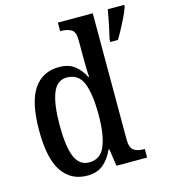

<svg xmlns="http://www.w3.org/2000/svg" viewBox="-114 -850 838 951"><g transform="rotate(-15 305.5 -375.0)"><path d="M217 10Q134 10 88.5 -56.5Q43 -123 43 -267Q43 -412 88.5 -479Q134 -546 219 -546Q268 -546 298 -522.5Q328 -499 347 -461H351Q349 -485 348.5 -513.5Q348 -542 348 -569V-649Q348 -693 327 -704.5Q306 -716 278 -716H271V-760H450V-114Q450 -70 469 -57Q488 -44 518 -44H525V0H368L355 -88H351Q331 -43 299.5 -16.5Q268 10 217 10ZM243 -51Q301 -51 324.5 -108Q348 -165 348 -267Q348 -373 325.5 -429.5Q303 -486 242 -486Q192 -486 170 -429.5Q148 -373 148 -266Q148 -158 170 -104.5Q192 -51 243 -51ZM497 -613Q505 -646 513 -685Q521 -724 527 -760H611V-750Q604 -729 591 -702Q578 -675 563.5 -648Q549 -621 536 -600H497Z"/></g></svg>

Font: Noto Serif Armenian Condensed Medium
Style: Regular
Weight: 500
Width: 3
Designer: Monotype Design Team
Foundry: Monotype Imaging Inc.
Version: Version 2.008; ttfautohint (v1.8.4.7-5d5b)